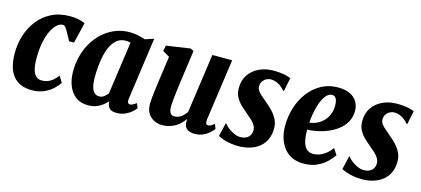

<svg xmlns="http://www.w3.org/2000/svg" viewBox="-51 -956 2976 1357"><g transform="rotate(15 1437.0 -278.0)"><path d="M205.5 10Q116 10 69 -45.5Q22 -101 22 -213.5Q22 -280.5 41.8 -343.2Q61.5 -406 100.8 -456.2Q140 -506.5 198.2 -536Q256.5 -565.5 333.5 -565.5Q366.5 -565.5 393.8 -559.8Q421 -554 444 -544.5L407.5 -392.5H371.5Q348 -436.5 335.5 -458.2Q323 -480 315.5 -486.8Q308 -493.5 299.5 -493.5Q279 -493.5 257.8 -475.5Q236.5 -457.5 219 -422.2Q201.5 -387 190.8 -335.2Q180 -283.5 180 -217Q180 -165 189 -133.8Q198 -102.5 215 -88.5Q232 -74.5 255.5 -74.5Q278 -74.5 297.5 -81.5Q317 -88.5 335 -103.2Q353 -118 370 -141.5L397.5 -94.5Q384 -73 357.8 -48.5Q331.5 -24 293.2 -7Q255 10 205.5 10Z M884 -109Q881 -89.5 886.2 -81Q891.5 -72.5 902.5 -72.5Q909.5 -72.5 920 -77Q930.5 -81.5 947.5 -94.5L961.5 -60.5Q955.5 -51.5 937.5 -34.5Q919.5 -17.5 891.2 -3.8Q863 10 824.5 10Q789.5 10 774 -5.2Q758.5 -20.5 755.5 -49.5L756.5 -57.5Q741.5 -40.5 721.8 -25Q702 -9.5 676.5 0.2Q651 10 617 10Q561.5 10 525.2 -17.8Q489 -45.5 471.2 -92Q453.5 -138.5 453.5 -195Q453.5 -257 469 -312.5Q484.5 -368 513 -414.2Q541.5 -460.5 580.8 -494.2Q620 -528 668 -546.8Q716 -565.5 770 -565.5Q799 -565.5 831.2 -558.8Q863.5 -552 885 -544.5L948 -565.5ZM793.5 -495.5Q785 -498 776.2 -499Q767.5 -500 758.5 -500Q723 -500 698 -481.5Q673 -463 656.2 -431.5Q639.5 -400 630 -360.2Q620.5 -320.5 616.5 -277.5Q612.5 -234.5 612.5 -194Q612.5 -148.5 620.8 -121.5Q629 -94.5 643 -82.8Q657 -71 674.5 -71Q687.5 -71 696.2 -74.2Q705 -77.5 712 -82.8Q719 -88 725.2 -94.8Q731.5 -101.5 738.5 -108.5Z M1155.5 10Q1131 10 1103.8 -1.8Q1076.5 -13.5 1057.2 -40.8Q1038 -68 1038 -114Q1038 -130.5 1040 -152.8Q1042 -175 1045 -199.5Q1048 -224 1051.2 -247.8Q1054.5 -271.5 1057 -290.5L1082 -469L1032 -498L1039.5 -539.5L1215 -565.5L1238.5 -553L1206.5 -322Q1201 -284 1197.2 -252.5Q1193.5 -221 1191 -196.8Q1188.5 -172.5 1187.5 -156.5Q1186.5 -140.5 1186.5 -133Q1186.5 -112 1191 -98.5Q1195.5 -85 1204.2 -78.5Q1213 -72 1226 -72Q1244.5 -72 1260.2 -79Q1276 -86 1289.2 -98.8Q1302.5 -111.5 1313.5 -127.5L1374.5 -561H1519.5L1456 -110.5Q1454 -93.5 1457.5 -83Q1461 -72.5 1474.5 -72.5Q1481.5 -72.5 1492 -77.2Q1502.5 -82 1518 -95.5L1531.5 -61.5Q1520 -45.5 1500.5 -28.8Q1481 -12 1455 -1Q1429 10 1395.5 10Q1366 10 1348 -0.5Q1330 -11 1323.5 -29Q1321.5 -33.5 1320.8 -39Q1320 -44.5 1319.5 -50.2Q1319 -56 1319.5 -62.2Q1320 -68.5 1320.5 -75.5L1318.5 -76.5Q1307.5 -61 1292.5 -45.5Q1277.5 -30 1257.8 -17.5Q1238 -5 1212.5 2.5Q1187 10 1155.5 10Z M1929 -446.5H1922.5Q1901.5 -473 1874.5 -487.2Q1847.5 -501.5 1818.5 -501.5Q1804.5 -501.5 1788.8 -493.8Q1773 -486 1761.8 -470.8Q1750.5 -455.5 1750.5 -432.5Q1750.5 -418.5 1757.2 -406.2Q1764 -394 1780.2 -378.5Q1796.5 -363 1825 -339.5Q1854.5 -316 1878.2 -290.5Q1902 -265 1916.2 -236.2Q1930.5 -207.5 1930.5 -172Q1930.5 -125.5 1914.2 -90.5Q1898 -55.5 1869 -32.5Q1840 -9.5 1801.5 2.2Q1763 14 1718.5 14Q1687.5 14 1659.5 9.5Q1631.5 5 1608.5 -2.8Q1585.5 -10.5 1568 -20L1591 -119H1594.5Q1603.5 -106 1622.8 -90.2Q1642 -74.5 1666.5 -63Q1691 -51.5 1715.5 -51.5Q1736 -51.5 1753.8 -59Q1771.5 -66.5 1782.2 -82.5Q1793 -98.5 1793 -122.5Q1793 -141 1782.8 -158Q1772.5 -175 1756 -190.8Q1739.5 -206.5 1719.5 -222.5Q1695.5 -242.5 1671.2 -265.2Q1647 -288 1631.2 -316.8Q1615.5 -345.5 1615.5 -384Q1615.5 -441 1643 -481.5Q1670.5 -522 1717.2 -544Q1764 -566 1822 -566Q1846 -566 1869.2 -563.8Q1892.5 -561.5 1913 -556.8Q1933.5 -552 1949 -545Z M2405.5 -103Q2391.5 -82 2364.2 -54.5Q2337 -27 2294.8 -6.5Q2252.5 14 2193.5 14Q2143.5 14 2106.8 -4.5Q2070 -23 2046.8 -54.5Q2023.5 -86 2012 -125.8Q2000.5 -165.5 2000.5 -209Q2000.5 -281.5 2021.2 -346.5Q2042 -411.5 2081 -461.8Q2120 -512 2174 -540.8Q2228 -569.5 2294 -569.5Q2347.5 -569.5 2382 -552.2Q2416.5 -535 2433.5 -506Q2450.5 -477 2451 -441.5Q2451 -394.5 2431.5 -359.2Q2412 -324 2379.5 -298.8Q2347 -273.5 2308.2 -257.2Q2269.5 -241 2230.2 -233.2Q2191 -225.5 2158 -224.5Q2158 -186.5 2162.8 -157.5Q2167.5 -128.5 2178 -108.8Q2188.5 -89 2204.8 -79.2Q2221 -69.5 2244 -69.5Q2265.5 -69.5 2288.5 -77.8Q2311.5 -86 2334.2 -103.8Q2357 -121.5 2375.5 -148.5ZM2267 -507.5Q2242 -507.5 2222.8 -484.8Q2203.5 -462 2190.2 -426.8Q2177 -391.5 2169.5 -351.5Q2162 -311.5 2160 -276.5Q2183.5 -278.5 2205 -287.2Q2226.5 -296 2245 -310.2Q2263.5 -324.5 2277 -343.8Q2290.5 -363 2298 -386.8Q2305.5 -410.5 2305.5 -438Q2305.5 -473 2295.5 -490.2Q2285.5 -507.5 2267 -507.5Z M2832 -446.5H2825.5Q2804.5 -473 2777.5 -487.2Q2750.5 -501.5 2721.5 -501.5Q2707.5 -501.5 2691.8 -493.8Q2676 -486 2664.8 -470.8Q2653.5 -455.5 2653.5 -432.5Q2653.5 -418.5 2660.2 -406.2Q2667 -394 2683.2 -378.5Q2699.5 -363 2728 -339.5Q2757.5 -316 2781.2 -290.5Q2805 -265 2819.2 -236.2Q2833.5 -207.5 2833.5 -172Q2833.5 -125.5 2817.2 -90.5Q2801 -55.5 2772 -32.5Q2743 -9.5 2704.5 2.2Q2666 14 2621.5 14Q2590.5 14 2562.5 9.5Q2534.5 5 2511.5 -2.8Q2488.5 -10.5 2471 -20L2494 -119H2497.5Q2506.5 -106 2525.8 -90.2Q2545 -74.5 2569.5 -63Q2594 -51.5 2618.5 -51.5Q2639 -51.5 2656.8 -59Q2674.5 -66.5 2685.2 -82.5Q2696 -98.5 2696 -122.5Q2696 -141 2685.8 -158Q2675.5 -175 2659 -190.8Q2642.5 -206.5 2622.5 -222.5Q2598.5 -242.5 2574.2 -265.2Q2550 -288 2534.2 -316.8Q2518.5 -345.5 2518.5 -384Q2518.5 -441 2546 -481.5Q2573.5 -522 2620.2 -544Q2667 -566 2725 -566Q2749 -566 2772.2 -563.8Q2795.5 -561.5 2816 -556.8Q2836.5 -552 2852 -545Z"/></g></svg>

Font: Merriweather 24pt SemiCondensed Black
Style: Italic
Weight: 900
Width: 4
Italic angle: -7.8°
Designer: Eben Sorkin
Foundry: Eben Sorkin
Version: Version 2.101